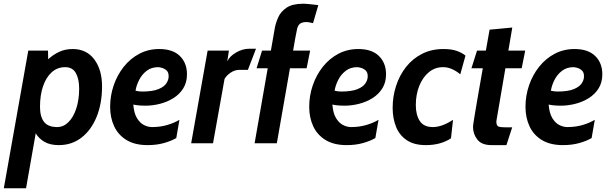

<svg xmlns="http://www.w3.org/2000/svg" viewBox="-62 -770 3278 1032"><path d="M-41.5 242 90 -498H196L197 -451.5Q223.5 -476 256 -491.2Q288.5 -506.5 328.5 -506.5Q403 -506.5 444.8 -450.8Q486.5 -395 486.5 -306Q486.5 -214 457.5 -142.5Q428.5 -71 376.2 -30.5Q324 10 254 10Q207.5 10 177.2 -7.5Q147 -25 130 -53.5L78 242ZM245.5 -87Q279.5 -87 306.2 -113.8Q333 -140.5 348.2 -187.5Q363.5 -234.5 363.5 -294Q363.5 -345 345.8 -377Q328 -409 288.5 -409Q246 -409 215.8 -381.5Q185.5 -354 169.2 -306Q153 -258 153 -196Q153 -142.5 174.8 -114.8Q196.5 -87 245.5 -87Z M885.5 -28Q857 -11.5 818 -0.8Q779 10 731.5 10Q662.5 10 617.8 -17.5Q573 -45 551.5 -91.5Q530 -138 530 -195.5Q530 -255.5 549 -311Q568 -366.5 603 -410.8Q638 -455 686.5 -480.8Q735 -506.5 794 -506.5Q866.5 -506.5 904.8 -469Q943 -431.5 943 -370.5Q943 -327 923 -295Q903 -263 870 -242.5Q837 -222 798 -212Q759 -202 721 -202Q680.5 -202 654.5 -208Q658 -162 674 -135.5Q690 -109 711.8 -98Q733.5 -87 755 -87Q799.5 -87 837.2 -98.2Q875 -109.5 902.5 -126ZM788 -409Q751.5 -409 726 -389.2Q700.5 -369.5 685.8 -340.2Q671 -311 666.5 -282.5Q684 -278 702 -278Q757.5 -278 788.5 -290.5Q819.5 -303 832 -321.8Q844.5 -340.5 844.5 -360Q844.5 -381.5 832.8 -391.8Q821 -402 807.5 -405.5Q794 -409 788 -409Z M965.5 0 1054 -498H1168.5L1159.5 -440Q1171.5 -467 1206.5 -487.5Q1241.5 -508 1278 -508H1314L1270.5 -394.5H1225.5Q1200.5 -394.5 1178.8 -380.2Q1157 -366 1145 -346L1083 0Z M1317 -403 1346.5 -498H1394L1415 -618.5Q1420 -646.5 1433.5 -677Q1447 -707.5 1478.5 -728.8Q1510 -750 1568 -750Q1581 -750 1603.8 -747.5Q1626.5 -745 1649 -742.5L1620.5 -645.5Q1605 -649 1598.8 -650.2Q1592.5 -651.5 1586 -651.5Q1561.5 -651.5 1550.2 -642.2Q1539 -633 1534.8 -614Q1530.5 -595 1525 -564.5L1513.5 -498H1605L1586 -403H1496.5L1426 0H1306.5L1377 -403Z M1955.5 -28Q1927 -11.5 1888 -0.8Q1849 10 1801.5 10Q1732.5 10 1687.8 -17.5Q1643 -45 1621.5 -91.5Q1600 -138 1600 -195.5Q1600 -255.5 1619 -311Q1638 -366.5 1673 -410.8Q1708 -455 1756.5 -480.8Q1805 -506.5 1864 -506.5Q1936.5 -506.5 1974.8 -469Q2013 -431.5 2013 -370.5Q2013 -327 1993 -295Q1973 -263 1940 -242.5Q1907 -222 1868 -212Q1829 -202 1791 -202Q1750.5 -202 1724.5 -208Q1728 -162 1744 -135.5Q1760 -109 1781.8 -98Q1803.5 -87 1825 -87Q1869.5 -87 1907.2 -98.2Q1945 -109.5 1972.5 -126ZM1858 -409Q1821.5 -409 1796 -389.2Q1770.5 -369.5 1755.8 -340.2Q1741 -311 1736.5 -282.5Q1754 -278 1772 -278Q1827.5 -278 1858.5 -290.5Q1889.5 -303 1902 -321.8Q1914.5 -340.5 1914.5 -360Q1914.5 -381.5 1902.8 -391.8Q1891 -402 1877.5 -405.5Q1864 -409 1858 -409Z M2227 10Q2163.5 10 2124 -16.8Q2084.5 -43.5 2066.5 -89Q2048.5 -134.5 2048.5 -190.5Q2048.5 -252 2067 -308.8Q2085.5 -365.5 2120.5 -410Q2155.5 -454.5 2206.2 -480.5Q2257 -506.5 2321.5 -506.5Q2364.5 -506.5 2393 -496.5Q2421.5 -486.5 2440 -471L2412 -370.5Q2392 -387.5 2368.5 -398.2Q2345 -409 2319 -409Q2276 -409 2243 -381.8Q2210 -354.5 2191.5 -308.2Q2173 -262 2173 -205Q2173 -152 2194.5 -119.5Q2216 -87 2264.5 -87Q2313.5 -87 2373 -126L2362 -26.5Q2306.5 10 2227 10Z M2580 10Q2527 10 2503.8 -19.8Q2480.5 -49.5 2480.5 -88Q2480.5 -92 2481.8 -101.8Q2483 -111.5 2487.8 -141Q2492.5 -170.5 2503.2 -232.5Q2514 -294.5 2533 -403H2472L2502 -498H2549.5Q2559 -550 2569.5 -610.5L2691.5 -622L2670.5 -498H2761L2742 -403H2654.5L2606 -119Q2605.5 -94 2617.5 -89.8Q2629.5 -85.5 2657 -85.5H2691L2660 10Z M3118 -28Q3089.5 -11.5 3050.5 -0.8Q3011.5 10 2964 10Q2895 10 2850.2 -17.5Q2805.5 -45 2784 -91.5Q2762.5 -138 2762.5 -195.5Q2762.5 -255.5 2781.5 -311Q2800.5 -366.5 2835.5 -410.8Q2870.5 -455 2919 -480.8Q2967.5 -506.5 3026.5 -506.5Q3099 -506.5 3137.2 -469Q3175.5 -431.5 3175.5 -370.5Q3175.5 -327 3155.5 -295Q3135.5 -263 3102.5 -242.5Q3069.5 -222 3030.5 -212Q2991.5 -202 2953.5 -202Q2913 -202 2887 -208Q2890.5 -162 2906.5 -135.5Q2922.5 -109 2944.2 -98Q2966 -87 2987.5 -87Q3032 -87 3069.8 -98.2Q3107.5 -109.5 3135 -126ZM3020.5 -409Q2984 -409 2958.5 -389.2Q2933 -369.5 2918.2 -340.2Q2903.5 -311 2899 -282.5Q2916.5 -278 2934.5 -278Q2990 -278 3021 -290.5Q3052 -303 3064.5 -321.8Q3077 -340.5 3077 -360Q3077 -381.5 3065.2 -391.8Q3053.5 -402 3040 -405.5Q3026.5 -409 3020.5 -409Z"/></svg>

Font: Cabin Condensed
Style: Bold Italic
Weight: 700
Width: 3
Italic angle: -10°
Designer: Pablo Impallari
Foundry: Pablo Impallari. http://www.impallari.com Igino Marini. http://www.ikern.com
Version: Version 3.001; ttfautohint (v1.8.3)